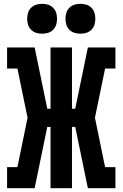

<svg xmlns="http://www.w3.org/2000/svg" viewBox="-20 -983 640 1003"><path d="M17 0V-110H71L124 -368L71 -625H17V-735H161L227 -415H244V-735H356V-415H373L439 -735H583V-625H529L476 -368L529 -110H583V0H439L373 -320H356V0H244V-320H227L161 0ZM400 -807Q384 -807 369 -811.5Q354 -816 342.5 -827.5Q331 -839 326.5 -854Q322 -869 322 -885Q322 -901 326.5 -916Q331 -931 342.5 -942.5Q354 -954 369 -958.5Q384 -963 400 -963Q416 -963 431 -958.5Q446 -954 457.5 -942.5Q469 -931 473.5 -916Q478 -901 478 -885Q478 -869 473.5 -854Q469 -839 457.5 -827.5Q446 -816 431 -811.5Q416 -807 400 -807ZM200 -807Q184 -807 169 -811.5Q154 -816 142.5 -827.5Q131 -839 126.5 -854Q122 -869 122 -885Q122 -901 126.5 -916Q131 -931 142.5 -942.5Q154 -954 169 -958.5Q184 -963 200 -963Q216 -963 231 -958.5Q246 -954 257.5 -942.5Q269 -931 273.5 -916Q278 -901 278 -885Q278 -869 273.5 -854Q269 -839 257.5 -827.5Q246 -816 231 -811.5Q216 -807 200 -807Z"/></svg>

Font: Iosevka Curly Slab XBdEx
Style: Regular
Weight: 800
Width: 7
Monospace: yes
Designer: Belleve Invis
Foundry: Belleve Invis
Version: Version 11.0.0; ttfautohint (v1.8.3)